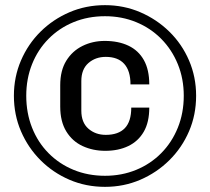

<svg xmlns="http://www.w3.org/2000/svg" viewBox="-20 -716 816 746"><path d="M388 10Q314 10 250 -17.5Q186 -45 137.5 -93.5Q89 -142 61.5 -206Q34 -270 34 -344Q34 -417 61.5 -481Q89 -545 137.5 -593Q186 -641 250 -668.5Q314 -696 388 -696Q461 -696 525 -668.5Q589 -641 638 -593Q687 -545 714.5 -481Q742 -417 742 -344Q742 -270 714.5 -206Q687 -142 638 -93.5Q589 -45 525 -17.5Q461 10 388 10ZM388 -33Q453 -33 509 -56Q565 -79 606.5 -121Q648 -163 671 -220Q694 -277 694 -344Q694 -410 671 -466.5Q648 -523 606.5 -565Q565 -607 509 -630Q453 -653 388 -653Q322 -653 266 -630Q210 -607 168.5 -565Q127 -523 104.5 -466.5Q82 -410 82 -344Q82 -277 104.5 -220Q127 -163 168.5 -121Q210 -79 266 -56Q322 -33 388 -33ZM389 -130Q341 -130 301 -148.5Q261 -167 237.5 -205.5Q214 -244 214 -302V-385Q214 -442 237.5 -480Q261 -518 300.5 -537.5Q340 -557 387 -557Q440 -557 479 -538.5Q518 -520 539 -482.5Q560 -445 560 -388H487Q487 -441 462.5 -468Q438 -495 391 -495Q351 -495 323.5 -471Q296 -447 296 -401V-286Q296 -240 323.5 -216Q351 -192 391 -192Q440 -192 465 -218Q490 -244 490 -298H560Q560 -241 538.5 -204Q517 -167 478.5 -148.5Q440 -130 389 -130Z"/></svg>

Font: Chivo Medium
Style: Regular
Weight: 500
Designer: Hector Gatti
Foundry: Omnibus-Type
Version: Version 2.002